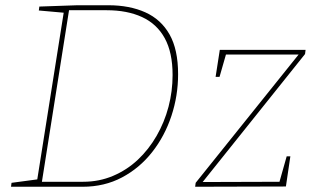

<svg xmlns="http://www.w3.org/2000/svg" viewBox="-20 -712 1203 732"><path d="M393 -692Q474 -692 534 -665Q594 -638 626.5 -580.5Q659 -523 659 -429Q659 -347 633.5 -270Q608 -193 560 -132Q512 -71 445 -35.5Q378 0 295 0H22L24 -15L129 -29L121 -21L224 -671L229 -663L128 -672L130 -687L275 -692ZM297 -19Q358 -19 411 -41.5Q464 -64 505.5 -103Q547 -142 577 -194Q607 -246 622.5 -305Q638 -364 638 -426Q638 -512 608 -566.5Q578 -621 521.5 -647Q465 -673 387 -673H236L244 -678L139 -14L133 -19ZM1087 -116 1070 -1 724 0 726 -15 1124 -511 1128 -504H833L844 -513L817 -419H802L818 -522H1145L1143 -506L747 -11L745 -18L1054 -19L1043 -10L1073 -116Z"/></svg>

Font: Bitter Thin
Style: Italic
Weight: 100
Italic angle: -9°
Designer: Sol Matas, and Bitter project Authors
Foundry: Sol Matas
Version: Version 2.002